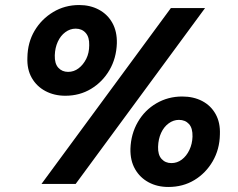

<svg xmlns="http://www.w3.org/2000/svg" viewBox="-20 -732 949 764"><path d="M145 0 660 -700H796L281 0ZM650 12Q606 12 571.5 -6.5Q537 -25 517.5 -59Q498 -93 499 -140Q501 -199 528.5 -246.5Q556 -294 602.5 -321Q649 -348 705 -348Q750 -348 784.5 -330Q819 -312 838 -278Q857 -244 855 -197Q854 -138 826.5 -90.5Q799 -43 753.5 -15.5Q708 12 650 12ZM240 -351Q196 -351 161 -369.5Q126 -388 106.5 -422Q87 -456 89 -503Q90 -563 117.5 -609.5Q145 -656 191.5 -684Q238 -712 295 -712Q339 -712 373.5 -693.5Q408 -675 427 -641Q446 -607 445 -560Q443 -500 415.5 -453Q388 -406 342.5 -378.5Q297 -351 240 -351ZM662 -83Q685 -83 703.5 -97Q722 -111 733.5 -135Q745 -159 746 -188Q747 -222 732 -238.5Q717 -255 692 -255Q670 -255 651 -241Q632 -227 621 -203Q610 -179 609 -148Q608 -116 623 -99.5Q638 -83 662 -83ZM251 -446Q274 -446 292.5 -460Q311 -474 323 -497.5Q335 -521 335 -552Q336 -584 321 -601Q306 -618 281 -618Q259 -618 240 -604Q221 -590 210 -566Q199 -542 198 -512Q197 -479 212 -462.5Q227 -446 251 -446Z"/></svg>

Font: DM Sans 18pt ExtraBold
Style: Italic
Weight: 800
Italic angle: -10°
Designer: Colophon Foundry, Jonny Pinhorn
Foundry: Colophon Foundry
Version: Version 4.004;gftools[0.9.30]